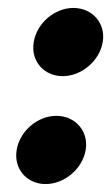

<svg xmlns="http://www.w3.org/2000/svg" viewBox="-20 -464 280 484"><path d="M22 -86C14 -38 48 0 95 0C142 0 188 -38 196 -86C204 -134 169 -172 122 -172C75 -172 30 -134 22 -86ZM65 -358C57 -310 91 -272 138 -272C185 -272 231 -310 239 -358C247 -406 212 -444 165 -444C118 -444 73 -406 65 -358Z"/></svg>

Font: Charger Pro
Style: UltraObl
Weight: 900
Designer: Jasper
Foundry: Cannot Into Space Fonts
Version: Version 1.09